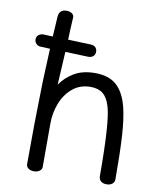

<svg xmlns="http://www.w3.org/2000/svg" viewBox="-87 -852 746 919"><g transform="rotate(10 286.0 -392.5)"><path d="M532 -30Q532 -17 521.5 -8.5Q511 0 494 0Q477 0 466.5 -8.5Q456 -17 456 -34Q456 -297 434 -368Q422 -409 399.5 -427.5Q377 -446 339 -446Q287 -446 251 -415.5Q215 -385 197 -338Q179 -291 179 -240V-29Q179 -17 168 -9Q157 -1 141 -1Q124 -1 113.5 -9Q103 -17 103 -30Q103 -237 108 -420L109 -450L115 -592L70 -594Q57 -594 48 -603Q39 -612 39 -625Q39 -638 49 -646Q59 -654 72 -654L118 -652L124 -750Q127 -785 162 -785Q178 -785 188.5 -777.5Q199 -770 198 -757Q194 -688 193 -650L301 -646Q317 -646 326 -638Q335 -630 335 -616Q335 -602 326 -594Q317 -586 302 -586L190 -590L181 -429Q206 -466 247 -490.5Q288 -515 349 -515Q415 -515 452.5 -482Q490 -449 508 -380Q522 -324 527 -241Q532 -158 532 -30Z"/></g></svg>

Font: Mali
Style: Regular
Weight: 400
Version: Version 1.000; ttfautohint (v1.6)